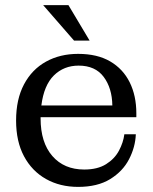

<svg xmlns="http://www.w3.org/2000/svg" viewBox="-20 -723 598 752"><path d="M270 -564 149 -703H248L331 -564ZM286 9Q215 9 160 -22Q105 -53 74 -111Q43 -169 43 -251Q43 -334 74 -392.5Q105 -451 160 -481.5Q215 -512 286 -512Q361 -512 411.5 -482.5Q462 -453 488 -400.5Q514 -348 514 -279V-264H139V-259Q139 -165 185 -112Q231 -59 310 -59Q362 -59 395.5 -80Q429 -101 446 -133Q463 -165 467 -197H512Q510 -147 485.5 -99.5Q461 -52 411.5 -21.5Q362 9 286 9ZM420 -310Q419 -378 386 -422Q353 -466 288 -466Q230 -466 191 -427.5Q152 -389 142 -310Z"/></svg>

Font: Montagu Slab 144pt
Style: Regular
Weight: 400
Designer: Florian Karsten
Foundry: Florian Karsten
Version: Version 1.000; ttfautohint (v1.8.3)